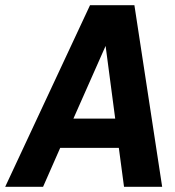

<svg xmlns="http://www.w3.org/2000/svg" viewBox="-30 -720 673 740"><path d="M448 0H595L488 -700H317L-10 0H136L202 -150H428ZM253 -263 377 -543 414 -263Z"/></svg>

Font: Arthouse Owned
Style: Bold Italic
Weight: 700
Italic angle: -10°
Designer: Jeremy Tribby
Foundry: Tribby Type
Version: Version 1.000;PS 001.000;hotconv 1.0.88;makeotf.lib2.5.64775